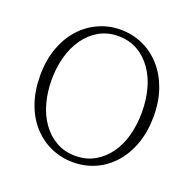

<svg xmlns="http://www.w3.org/2000/svg" viewBox="-124 -815 965 956"><g transform="rotate(20 358.5 -337.0)"><path d="M358 14Q296 14 241 -10.5Q186 -35 145 -80.5Q104 -126 81 -191Q58 -256 58 -337Q58 -417 81 -481.5Q104 -546 145 -592Q186 -638 241 -663Q296 -688 358 -688Q421 -688 475.5 -663.5Q530 -639 571 -593.5Q612 -548 635.5 -483.5Q659 -419 659 -337Q659 -258 636 -193Q613 -128 572 -81.5Q531 -35 476 -10.5Q421 14 358 14ZM358 -20Q416 -20 460.5 -45.5Q505 -71 536 -114.5Q567 -158 582 -215.5Q597 -273 597 -337Q597 -401 582 -458Q567 -515 536 -559Q505 -603 460.5 -628.5Q416 -654 358 -654Q301 -654 256.5 -628.5Q212 -603 181 -559Q150 -515 134.5 -458Q119 -401 119 -337Q119 -273 134.5 -215.5Q150 -158 181 -114.5Q212 -71 256.5 -45.5Q301 -20 358 -20Z"/></g></svg>

Font: Source Serif 4 18pt Light
Style: Regular
Weight: 300
Designer: Frank Grießhammer
Foundry: Adobe Systems Incorporated
Version: Version 4.004;hotconv 1.0.116;makeotfexe 2.5.65601